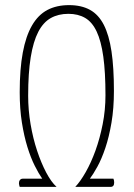

<svg xmlns="http://www.w3.org/2000/svg" viewBox="-20 -730 522 750"><path d="M274 0Q294 -21 315 -58Q336 -95 353 -142Q370 -189 381 -244.5Q392 -300 392 -358Q392 -448 383.5 -509Q375 -570 357.5 -607Q340 -644 312.5 -660Q285 -676 247 -676Q208 -676 178.5 -659.5Q149 -643 129.5 -605.5Q110 -568 100 -506.5Q90 -445 90 -356Q90 -300 99.5 -244.5Q109 -189 125 -141Q141 -93 160.5 -56Q180 -19 201 0H57Q56 -4 55 -7Q54 -10 54 -14Q54 -22 58 -27Q62 -32 69 -32H145Q131 -52 115.5 -83Q100 -114 87 -156Q74 -198 65.5 -251.5Q57 -305 57 -370Q57 -460 69 -524.5Q81 -589 105 -630.5Q129 -672 165 -691Q201 -710 250 -710Q298 -710 331.5 -691.5Q365 -673 385.5 -633Q406 -593 415.5 -529.5Q425 -466 425 -375Q425 -307 415.5 -251Q406 -195 391.5 -152Q377 -109 360.5 -79Q344 -49 331 -32H423Q426 -26 426 -17Q426 0 412 0Z"/></svg>

Font: Yanone Kaffeesatz Thin
Style: Regular
Weight: 250
Designer: Yanone
Foundry: Yanone Font Production. Not for release.
Version: Version 1.002